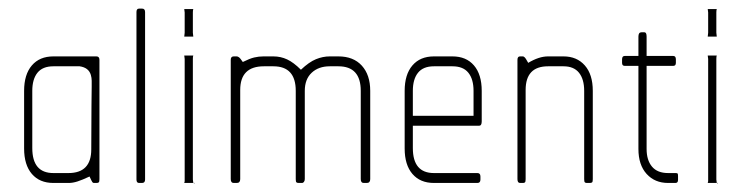

<svg xmlns="http://www.w3.org/2000/svg" viewBox="-20 -425 1730 446"><path d="M204 0H198Q196 0 194.5 -2Q193 -4 188 -15Q171 -7 160 -3.5Q149 0 140 0H104Q72 0 54 -21Q36 -42 36 -80V-214Q36 -252 54 -273Q72 -294 104 -294H204Q211 -294 211 -286V-9Q211 -3 209.5 -1.5Q208 0 204 0ZM191 -251Q186 -268 165 -271H104Q79 -271 67 -256Q55 -241 55 -214V-81Q55 -23 104 -23H139Q192 -23 192 -78Q192 -148 192.5 -180Q193 -212 193 -224Q193 -231 193 -237.5Q193 -244 191 -251Z M310 0H303Q297 0 297 -8V-397Q297 -405 303 -405H310Q317 -405 317 -397V-8Q317 0 310 0Z M429 -404Q428 -401 428 -396V-349Q428 -347 428.5 -344.5Q429 -342 429 -340H408Q408 -342 408.5 -344.5Q409 -347 409 -349V-396Q409 -398 408.5 -400Q408 -402 408 -404ZM429 -296Q428 -294 428 -288V-8Q428 -6 428.5 -4Q429 -2 429 0Q430 0 431 1Q432 2 432 0H408L409 -4V-8V-288Q409 -290 408.5 -292Q408 -294 408 -296Z M832 0H825Q818 0 818 -9V-214Q818 -271 766 -271H746Q720 -271 704 -256Q688 -241 688 -214V-9Q688 -5 686 -2.5Q684 0 682 0H674Q670 0 668.5 -1.5Q667 -3 667 -9V-214Q667 -271 615 -271H593Q538 -271 538 -216V-9Q538 0 530 0H523Q516 0 516 -9V-286Q516 -294 523 -294H530Q532 -294 535 -292Q538 -290 544 -281Q560 -289 570.5 -291.5Q581 -294 592 -294H615Q632 -294 647 -287Q662 -280 679 -263Q698 -281 714 -287.5Q730 -294 746 -294H766Q801 -294 820.5 -272.5Q840 -251 840 -214V-9Q840 0 832 0Z M1093 -133H939V-81Q939 -23 988 -23H1089Q1096 -23 1096 -15V-8Q1096 0 1089 0H988Q956 0 938 -21Q920 -42 920 -80V-214Q920 -252 938 -273Q956 -294 988 -294H1031Q1063 -294 1081 -273Q1099 -252 1099 -214V-143Q1099 -133 1093 -133ZM1080 -214Q1080 -241 1068 -256Q1056 -271 1031 -271H988Q963 -271 951 -256Q939 -241 939 -214V-156H1080Z M1350 0H1343Q1340 0 1338.5 -1.5Q1337 -3 1337 -9V-214Q1337 -241 1325 -256Q1313 -271 1289 -271H1253Q1201 -271 1201 -216V-9Q1201 -3 1199.5 -1.5Q1198 0 1195 0H1188Q1182 0 1182 -9V-286Q1182 -294 1188 -294H1195Q1196 -294 1198.5 -292Q1201 -290 1207 -279Q1232 -294 1253 -294H1289Q1320 -294 1338.5 -273Q1357 -252 1357 -214V-9Q1357 -3 1355.5 -1.5Q1354 0 1350 0Z M1549 0H1532Q1501 0 1482 -21Q1463 -42 1463 -79V-272H1431Q1425 -272 1425 -279V-287Q1425 -295 1431 -295H1463V-340Q1463 -350 1470 -350H1477Q1482 -350 1482 -340V-295H1544Q1550 -295 1550 -287V-279Q1550 -272 1544 -272H1482V-79Q1482 -53 1494.5 -38Q1507 -23 1532 -23H1549Q1553 -23 1554 -22Q1555 -21 1555 -16V-7Q1555 0 1549 0Z M1645 -404Q1644 -401 1644 -396V-349Q1644 -347 1644.5 -344.5Q1645 -342 1645 -340H1624Q1624 -342 1624.5 -344.5Q1625 -347 1625 -349V-396Q1625 -398 1624.5 -400Q1624 -402 1624 -404ZM1645 -296Q1644 -294 1644 -288V-8Q1644 -6 1644.5 -4Q1645 -2 1645 0Q1646 0 1647 1Q1648 2 1648 0H1624L1625 -4V-8V-288Q1625 -290 1624.5 -292Q1624 -294 1624 -296Z"/></svg>

Font: Chathura Light
Style: Regular
Weight: 300
Designer: Appaji Ambarisha Darbha
Foundry: Aditya Fonts
Version: Version 1.002 2016